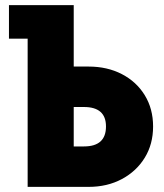

<svg xmlns="http://www.w3.org/2000/svg" viewBox="-20 -730 640 750"><path d="M15 -579V-710H268V-470H326Q399 -470 456 -440.5Q513 -411 545.5 -358Q578 -305 578 -236Q578 -167 545.5 -114Q513 -61 456 -30.5Q399 0 326 0H88V-579ZM268 -312V-158H308Q394 -158 394 -236Q394 -312 308 -312Z"/></svg>

Font: Geist Mono Black
Style: Regular
Weight: 900
Monospace: yes
Designer: Basement.studio, Andrés Briganti, Mateo Zaragoza
Foundry: Basement.studio, Vercel, Andrés Briganti, Guido Ferreyra, Mateo Zaragoza
Version: Version 1.500; ttfautohint (v1.8.4.7-5d5b)